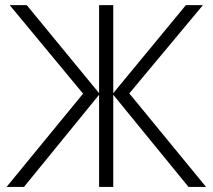

<svg xmlns="http://www.w3.org/2000/svg" viewBox="-20 -734 835 754"><path d="M5.9 0H74.2L369.1 -361.8V0H424.8V-361.8L720.2 0H789.1L487.8 -367.2L776.9 -713.9H710L424.8 -368.2V-713.9H369.1V-368.2L85 -713.9H18.1L306.2 -366.2Z"/></svg>

Font: Noto Reveo Sans
Style: Regular
Weight: 300
Designer: Monotype Design Team
Foundry: Monotype Imaging Inc.
Version: Version 2.007